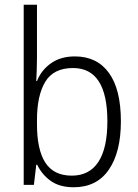

<svg xmlns="http://www.w3.org/2000/svg" viewBox="-20 -780 582 810"><path d="M136 -536Q136 -512 135 -484.5Q134 -457 133 -438H136Q154 -484 195 -513Q236 -542 296 -542Q389 -542 439.5 -472.5Q490 -403 490 -268Q490 -138 439 -64Q388 10 291 10Q232 10 194.5 -16.5Q157 -43 137 -85H133L123 0H80V-760H136ZM288 -493Q206 -493 171 -435Q136 -377 136 -274V-256Q136 -148 171.5 -93.5Q207 -39 283 -39Q357 -39 395 -97Q433 -155 433 -268Q433 -493 288 -493Z"/></svg>

Font: Noto Sans Khmer UI SemiCondensed Light
Style: Regular
Weight: 300
Width: 4
Designer: Danh Hong and the Monotype Design Team
Foundry: Monotype Imaging Inc.
Version: Version 2.002; ttfautohint (v1.8.4.7-5d5b)